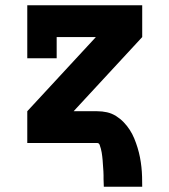

<svg xmlns="http://www.w3.org/2000/svg" viewBox="-20 -540 640 725"><path d="M372 165Q372 158 371.5 150.5Q371 143 371 136Q371 129 371 122Q371 115 370.5 107.5Q370 100 369.5 93Q369 86 368.5 79Q368 72 367.5 64.5Q367 57 366 50Q365 43 364 36Q363 29 361 22Q359 15 356.5 7.5Q354 0 347 0H83V-120L342 -400H194V-320H83V-520H517V-400L258 -120H347Q366 -120 384 -116Q402 -112 418 -102Q434 -92 447 -78.5Q460 -65 470 -49.5Q480 -34 487 -17Q494 0 499.5 18Q505 36 508.5 54Q512 72 514 90.5Q516 109 516.5 127.5Q517 146 517 165Z"/></svg>

Font: Iosevka Etoile Heavy
Style: Regular
Weight: 900
Designer: Belleve Invis
Foundry: Belleve Invis
Version: Version 22.1.2; ttfautohint (v1.8.4)